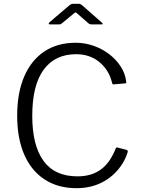

<svg xmlns="http://www.w3.org/2000/svg" viewBox="-20 -976 742 1006"><path d="M377 -752Q425 -752 470.5 -736Q516 -720 552.5 -692Q589 -664 612.5 -627.5Q636 -591 641 -550Q642 -544 641 -541.5Q640 -539 634 -539L576 -534Q572 -533 570 -535.5Q568 -538 567 -543Q551 -609 501 -650.5Q451 -692 379 -692Q268 -692 208.5 -610.5Q149 -529 149 -369Q149 -214 208 -133Q267 -52 386 -52Q459 -52 508 -87.5Q557 -123 587 -200Q589 -204 596 -203L645 -190Q647 -189 648.5 -187Q650 -185 649 -179Q640 -149 623 -121Q606 -93 582 -69Q558 -45 527 -27Q496 -9 459.5 0.5Q423 10 381 10Q284 10 214 -35.5Q144 -81 107 -166Q70 -251 70 -370Q70 -490 107 -575.5Q144 -661 212.5 -706.5Q281 -752 377 -752ZM442 -855 386 -904Q379 -911 376.5 -911Q374 -911 365 -904L306 -855Q300 -850 297.5 -849Q295 -848 289 -848H242Q236 -848 235.5 -851.5Q235 -855 239 -859L341 -946Q346 -950 350.5 -953Q355 -956 363 -956H394Q401 -956 404.5 -952.5Q408 -949 412 -947L512 -859Q525 -848 511 -848H459Q455 -848 451 -849.5Q447 -851 442 -855Z"/></svg>

Font: Libre Franklin Thin Light
Style: Regular
Weight: 300
Version: Version 3.000